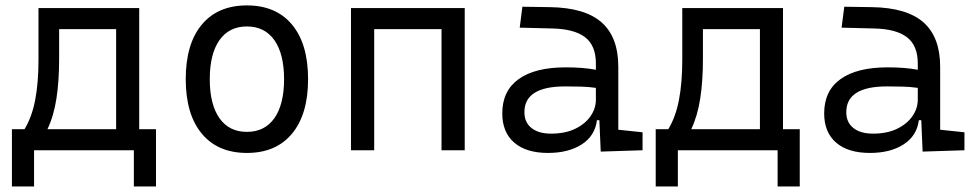

<svg xmlns="http://www.w3.org/2000/svg" viewBox="-20 -547 3556 699"><path d="M23.4 131.8V-76.7H69.3Q96.2 -121.1 108.2 -183.6Q120.1 -246.1 120.1 -329.1V-517.6H486.8V-76.7H547.9V131.8H467.3V0H104V131.8ZM402.8 -76.7V-440.9H195.3V-332.5Q195.3 -252 185.5 -188.5Q175.8 -125 152.8 -76.7Z M878.9 9.8Q772.9 9.8 714.6 -60.5Q656.2 -130.9 656.2 -258.8Q656.2 -387.2 714.6 -457.3Q772.9 -527.3 878.9 -527.3Q984.9 -527.3 1043.2 -457.3Q1101.6 -387.2 1101.6 -258.8Q1101.6 -130.9 1043.2 -60.5Q984.9 9.8 878.9 9.8ZM878.9 -66.9Q943.8 -66.9 979 -116.9Q1014.2 -167 1014.2 -258.8Q1014.2 -350.6 979 -400.6Q943.8 -450.7 878.9 -450.7Q814 -450.7 778.8 -400.6Q743.7 -350.6 743.7 -258.8Q743.7 -167 778.8 -116.9Q814 -66.9 878.9 -66.9Z M1587.4 0V-440.9H1342.3V0H1257.8V-517.6H1671.9V0Z M2167 4.9 2162.1 -109.4H2153.3Q2146 -52.2 2097.7 -21.2Q2049.3 9.8 1975.1 9.8Q1895.5 9.8 1852.1 -27.8Q1808.6 -65.4 1808.6 -134.3Q1808.6 -216.3 1868.2 -259Q1927.7 -301.8 2039.6 -301.8Q2103.5 -301.8 2149.4 -293V-315.9Q2149.4 -381.3 2109.9 -411.6Q2070.3 -441.9 1988.8 -443.4L1872.1 -446.3L1881.8 -522.5L1982.4 -521Q2109.9 -519 2170.4 -465.3Q2231 -411.6 2231 -303.7V-74.7L2319.3 -65.4V0ZM2149.4 -227.1Q2122.6 -231 2094 -231.7Q2065.4 -232.4 2037.1 -232.4Q1889.2 -232.4 1889.2 -138.7Q1889.2 -101.6 1914.8 -81.1Q1940.4 -60.5 1986.3 -60.5Q2037.6 -60.5 2074 -78.1Q2110.4 -95.7 2129.9 -124Q2149.4 -152.3 2149.4 -184.1Z M2367.2 131.8V-76.7H2413.1Q2439.9 -121.1 2451.9 -183.6Q2463.9 -246.1 2463.9 -329.1V-517.6H2830.6V-76.7H2891.6V131.8H2811V0H2447.8V131.8ZM2746.6 -76.7V-440.9H2539.1V-332.5Q2539.1 -252 2529.3 -188.5Q2519.5 -125 2496.6 -76.7Z M3338.9 4.9 3334 -109.4H3325.2Q3317.9 -52.2 3269.5 -21.2Q3221.2 9.8 3147 9.8Q3067.4 9.8 3023.9 -27.8Q2980.5 -65.4 2980.5 -134.3Q2980.5 -216.3 3040 -259Q3099.6 -301.8 3211.4 -301.8Q3275.4 -301.8 3321.3 -293V-315.9Q3321.3 -381.3 3281.7 -411.6Q3242.2 -441.9 3160.6 -443.4L3043.9 -446.3L3053.7 -522.5L3154.3 -521Q3281.7 -519 3342.3 -465.3Q3402.8 -411.6 3402.8 -303.7V-74.7L3491.2 -65.4V0ZM3321.3 -227.1Q3294.4 -231 3265.9 -231.7Q3237.3 -232.4 3209 -232.4Q3061 -232.4 3061 -138.7Q3061 -101.6 3086.7 -81.1Q3112.3 -60.5 3158.2 -60.5Q3209.5 -60.5 3245.8 -78.1Q3282.2 -95.7 3301.8 -124Q3321.3 -152.3 3321.3 -184.1Z"/></svg>

Font: Cascadia Mono SemiLight
Style: Regular
Weight: 350
Monospace: yes
Designer: Aaron Bell
Foundry: Saja Typeworks
Version: Version 2404.023; ttfautohint (v1.8.4)